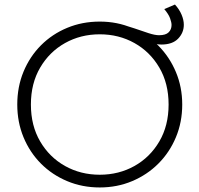

<svg xmlns="http://www.w3.org/2000/svg" viewBox="-20 -810 878 845"><path d="M419 15Q342 15 275.8 -12.8Q209.5 -40.5 160.2 -90Q111 -139.5 83.5 -206Q56 -272.5 56 -350Q56 -428 83.5 -494.5Q111 -561 160.2 -610.5Q209.5 -660 275.8 -687.5Q342 -715 419 -715Q495.5 -715 561.5 -687Q627.5 -659 677 -609Q726.5 -559 754.2 -492.8Q782 -426.5 782 -350Q782 -272.5 754.2 -206Q726.5 -139.5 677 -90Q627.5 -40.5 561.5 -12.8Q495.5 15 419 15ZM419 -41Q503 -41 571.8 -79.5Q640.5 -118 681.2 -187.5Q722 -257 722 -350Q722 -443 681.2 -512.5Q640.5 -582 571.8 -620.5Q503 -659 419 -659Q335 -659 266.2 -620.5Q197.5 -582 156.8 -512.5Q116 -443 116 -350Q116 -257 156.8 -187.5Q197.5 -118 266.2 -79.5Q335 -41 419 -41ZM690 -614Q666.5 -614 637.2 -624Q608 -634 573.8 -647.5Q539.5 -661 500.8 -671Q462 -681 419 -681V-715Q459.5 -715 498.5 -706Q537.5 -697 572 -685Q606.5 -673 634.2 -664Q662 -655 680 -655Q709.5 -655 722.2 -667.8Q735 -680.5 735 -700Q735 -711.5 728.5 -729.5Q722 -747.5 703 -770L750 -790Q769.5 -768.5 779.2 -745.2Q789 -722 789 -701Q789 -666 764 -640Q739 -614 690 -614Z"/></svg>

Font: Geologica Thin
Style: Regular
Weight: 100
Designer: Sindre Bremnes, Frode Helland
Foundry: Monokrom Skriftforlag AS
Version: Version 1.010; ttfautohint (v1.8.4.7-5d5b);gftools[0.9.28]